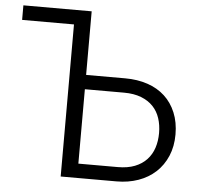

<svg xmlns="http://www.w3.org/2000/svg" viewBox="-51 -762 838 815"><g transform="rotate(5 368.0 -355.0)"><path d="M16 -710H307V-439H474Q526 -439 569 -424.5Q612 -410 642.5 -382Q673 -354 690 -313Q707 -272 707 -220Q707 -169 689.5 -128Q672 -87 641 -58.5Q610 -30 567.5 -15Q525 0 475 0H237V-648H16ZM307 -61H475Q517 -61 547.5 -73Q578 -85 598 -106.5Q618 -128 627.5 -157Q637 -186 637 -220Q637 -254 627.5 -283Q618 -312 598 -333Q578 -354 547 -366Q516 -378 474 -378H307Z"/></g></svg>

Font: IngvarSans
Style: Regular
Weight: 400
Version: Version 1.000